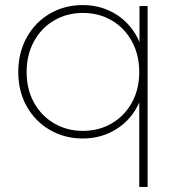

<svg xmlns="http://www.w3.org/2000/svg" viewBox="-20 -543 713 757"><path d="M562 -519V194H529V-139Q500 -73 440.5 -35Q381 3 306 3Q235 3 177 -30.5Q119 -64 85.5 -123.5Q52 -183 52 -259Q52 -335 85.5 -395.5Q119 -456 177 -489.5Q235 -523 306 -523Q382 -523 441.5 -484Q501 -445 530 -377V-519ZM529 -259Q529 -327 500 -380Q471 -433 420.5 -462.5Q370 -492 307 -492Q244 -492 193.5 -462.5Q143 -433 114 -380Q85 -327 85 -259Q85 -191 114 -138.5Q143 -86 193.5 -56.5Q244 -27 307 -27Q370 -27 420.5 -56.5Q471 -86 500 -138.5Q529 -191 529 -259Z"/></svg>

Font: Montserrat Alternates ExLight
Style: Regular
Weight: 275
Designer: Julieta Ulanovsky
Foundry: Julieta Ulanovsky
Version: Version 7.200